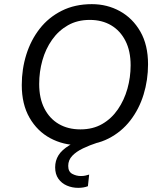

<svg xmlns="http://www.w3.org/2000/svg" viewBox="-20 -690 782 926"><path d="M359 10Q285 10 222.5 -23.5Q160 -57 122.5 -122Q85 -187 85 -280Q85 -357 107 -427Q129 -497 171.5 -551.5Q214 -606 277.5 -638Q341 -670 423 -670Q497 -670 558.5 -636Q620 -602 657 -537.5Q694 -473 694 -380Q694 -304 672.5 -234Q651 -164 608.5 -109Q566 -54 503.5 -22Q441 10 359 10ZM368 -66Q428 -66 473 -92Q518 -118 548.5 -162.5Q579 -207 594.5 -262Q610 -317 610 -375Q610 -444 585 -493Q560 -542 516 -568Q472 -594 413 -594Q353 -594 307.5 -568Q262 -542 231 -498Q200 -454 184.5 -399Q169 -344 169 -285Q169 -216 194 -167Q219 -118 263.5 -92Q308 -66 368 -66ZM357 216Q328 216 302.5 205Q277 194 261.5 172Q246 150 246 117Q246 85 262 59Q278 33 315 10.5Q352 -12 413 -32L450 -2Q413 10 380.5 25.5Q348 41 328.5 61.5Q309 82 309 110Q309 138 328.5 148.5Q348 159 370 159Q382 159 391 157Q400 155 410 152L404 208Q394 212 382 214Q370 216 357 216Z"/></svg>

Font: Work Sans
Style: Italic
Weight: 400
Italic angle: -13°
Designer: Wei Huang
Foundry: Wei Huang
Version: Version 2.012